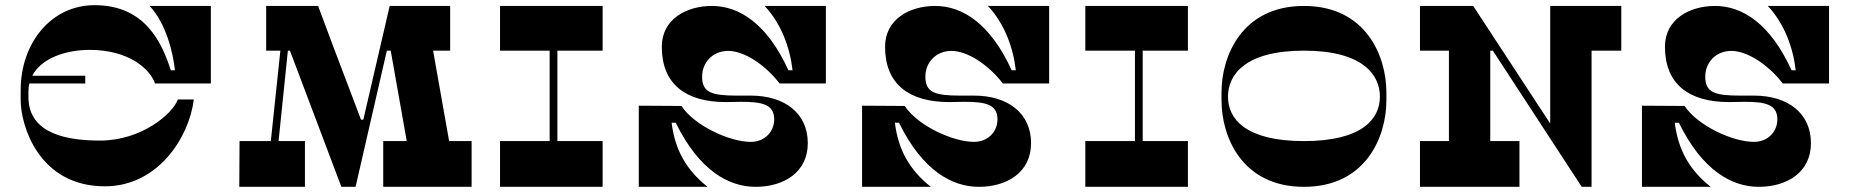

<svg xmlns="http://www.w3.org/2000/svg" viewBox="-20 -723 7168 743"><path d="M327 -530C480 -530 561 -455 580 -400H796V-700H559C623 -632 650 -518 657 -451H641C607 -556 543 -703 346 -703C179 -703 60 -558 60 -374V-335C60 -239 129 -2 386 -2C591 -2 712 -191 730 -338H668C649 -283 528 -179 367 -179C246 -179 90 -202 90 -348V-368C90 -379 91 -390 94 -400H310V-430H105C140 -498 235 -530 327 -530Z M1718 -177 1656 -527H1722V-700H1488L1386 -260H1377L1264 -558L1211 -700H1010V-527H1065L1028 -177H907L906 0H1160V-177H1058L1094 -527H1102L1301 0H1356L1477 -527H1492L1554 -177H1463V0H1805V-177Z M2312 -527V-700H1915V-527H2107V-177H1915V0H2312V-177H2137V-527Z M2452 -314V0H2718C2636 -65 2592 -143 2579 -248H2595C2686 -62 2801 0 2904 0C3013 0 3106 -56 3106 -169C3106 -286 3015 -353 2886 -353H2833C2733 -353 2697 -365 2697 -427C2697 -479 2736 -526 2798 -526C2857 -526 2937 -477 2997 -400H3176V-700H2939C3003 -632 3037 -539 3047 -451H3031C2949 -631 2841 -700 2735 -700C2635 -700 2541 -648 2541 -542C2541 -398 2633 -328 2789 -328C2809 -328 2829 -329 2848 -329C2928 -329 2976 -320 2976 -261C2976 -215 2941 -174 2885 -174C2804 -174 2668 -236 2617 -313Z M3316 -314V0H3582C3500 -65 3456 -143 3443 -248H3459C3550 -62 3665 0 3768 0C3877 0 3970 -56 3970 -169C3970 -286 3879 -353 3750 -353H3697C3597 -353 3561 -365 3561 -427C3561 -479 3600 -526 3662 -526C3721 -526 3801 -477 3861 -400H4040V-700H3803C3867 -632 3901 -539 3911 -451H3895C3813 -631 3705 -700 3599 -700C3499 -700 3405 -648 3405 -542C3405 -398 3497 -328 3653 -328C3673 -328 3693 -329 3712 -329C3792 -329 3840 -320 3840 -261C3840 -215 3805 -174 3749 -174C3668 -174 3532 -236 3481 -313Z M4577 -527V-700H4180V-527H4372V-177H4180V0H4577V-177H4402V-527Z M5345 -366C5345 -506 5266 -700 5026 -700C4786 -700 4707 -506 4707 -366V-334C4707 -194 4786 0 5026 0C5266 0 5345 -194 5345 -334ZM5026 -177C4799 -177 4732 -264 4732 -349C4732 -434 4799 -527 5026 -527C5253 -527 5320 -434 5320 -349C5320 -264 5253 -177 5026 -177Z M6254 -700H5979V-245L5681 -700H5475V-527H5587V-177H5475V0H5860V-177H5747V-527H5757L6101 0H6139V-527H6254Z M6334 -314V0H6600C6518 -65 6474 -143 6461 -248H6477C6568 -62 6683 0 6786 0C6895 0 6988 -56 6988 -169C6988 -286 6897 -353 6768 -353H6715C6615 -353 6579 -365 6579 -427C6579 -479 6618 -526 6680 -526C6739 -526 6819 -477 6879 -400H7058V-700H6821C6885 -632 6919 -539 6929 -451H6913C6831 -631 6723 -700 6617 -700C6517 -700 6423 -648 6423 -542C6423 -398 6515 -328 6671 -328C6691 -328 6711 -329 6730 -329C6810 -329 6858 -320 6858 -261C6858 -215 6823 -174 6767 -174C6686 -174 6550 -236 6499 -313Z"/></svg>

Font: Space Cowgirl Black
Style: Regular
Weight: 900
Designer: Valery Marier
Foundry: Valery Marier
Version: Version 1.000;hotconv 1.0.109;makeotfexe 2.5.65596